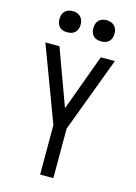

<svg xmlns="http://www.w3.org/2000/svg" viewBox="-139 -1021 777 1094"><g transform="rotate(15 250.0 -474.0)"><path d="M211 0V-292L45 -735H128L250 -402L372 -735H455L289 -292V0ZM350 -823Q337 -823 325 -826.5Q313 -830 304 -839Q295 -848 291.5 -860Q288 -872 288 -885Q288 -898 291.5 -910Q295 -922 304 -931Q313 -940 325 -944Q337 -948 350 -948Q363 -948 375 -944Q387 -940 396 -931Q405 -922 409 -910Q413 -898 413 -885Q413 -872 409 -860Q405 -848 396 -839Q387 -830 375 -826.5Q363 -823 350 -823ZM150 -823Q137 -823 125 -826.5Q113 -830 104 -839Q95 -848 91.5 -860Q88 -872 88 -885Q88 -898 91.5 -910Q95 -922 104 -931Q113 -940 125 -944Q137 -948 150 -948Q163 -948 175 -944Q187 -940 196 -931Q205 -922 209 -910Q213 -898 213 -885Q213 -872 209 -860Q205 -848 196 -839Q187 -830 175 -826.5Q163 -823 150 -823Z"/></g></svg>

Font: Iosevka NFM
Style: Regular
Weight: 400
Monospace: yes
Designer: Belleve Invis
Foundry: Belleve Invis
Version: Version 29.0.4; ttfautohint (v1.8.4);Nerd Fonts 3.3.0